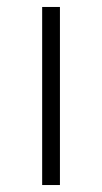

<svg xmlns="http://www.w3.org/2000/svg" viewBox="-20 -531 292 551"><path d="M101 0V-511H152V0Z"/></svg>

Font: Chivo Medium Thin
Style: Regular
Weight: 250
Version: Version 2.002